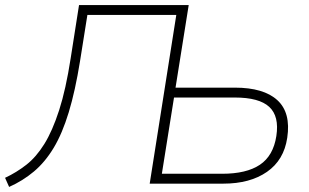

<svg xmlns="http://www.w3.org/2000/svg" viewBox="-38 -725 1220 758"><path d="M-2 13 -18 -23Q27 -44 66 -74.5Q105 -105 137 -156.5Q169 -208 195.5 -290Q222 -372 241 -495L274 -705H707L655 -379H889Q1003 -379 1057 -329.5Q1111 -280 1096 -181Q1083 -93 1016 -46.5Q949 0 844 0H553L658 -666H307L278 -484Q259 -366 233.5 -282Q208 -198 174 -141.5Q140 -85 96 -48Q52 -11 -2 13ZM601 -39H839Q935 -39 988 -74.5Q1041 -110 1053 -188Q1065 -266 1025 -303Q985 -340 889 -340H649Z"/></svg>

Font: Mulish ExtraLight
Style: Italic
Weight: 200
Italic angle: -9°
Designer: Vernon Adams
Foundry: Vernon Adams
Version: Version 3.603